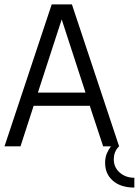

<svg xmlns="http://www.w3.org/2000/svg" viewBox="-49 -657 623 862"><path d="M554.2 185.1Q493.2 185.1 458 154.5Q422.9 124 422.9 74.2Q422.9 50.8 430.4 32.5Q438 14.2 449.2 0H414.1L354 -182.1H102.1L43 0H-28.8L183.1 -637.2H273.9L485.8 0Q461.9 22 461.9 59.1Q461.9 94.2 488.5 117.7Q515.1 141.1 554.2 141.1ZM335 -241.2 228 -569.8 121.1 -241.2Z"/></svg>

Font: Anonymous Pro
Style: Regular
Weight: 400
Monospace: yes
Designer: Mark Simonson
Version: Version 1.003